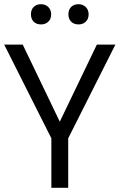

<svg xmlns="http://www.w3.org/2000/svg" viewBox="-20 -892 568 912"><path d="M224 0V-235L0 -680H88L264 -314L440 -680H528L304 -235V0ZM353 -776Q331 -776 318 -789Q305 -802 305 -824Q305 -846 318 -859Q331 -872 353 -872Q374 -872 387.5 -858.5Q401 -845 401 -824Q401 -802 387.5 -789Q374 -776 353 -776ZM175 -776Q153 -776 140 -789Q127 -802 127 -824Q127 -846 140 -859Q153 -872 175 -872Q196 -872 209.5 -858.5Q223 -845 223 -824Q223 -802 209.5 -789Q196 -776 175 -776Z"/></svg>

Font: Imprima
Style: Regular
Weight: 400
Designer: Eduardo Tunni
Foundry: Eduardo Tunni
Version: Version 1.002; ttfautohint (v1.8.4.7-5d5b);gftools[0.9.23]